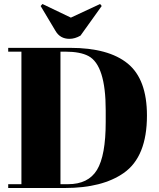

<svg xmlns="http://www.w3.org/2000/svg" viewBox="-20 -939 795 959"><path d="M714 -362Q714 -156 598 -75Q491 0 304 0H21V-19H87V-681H21V-700H330Q522 -700 618 -621.5Q714 -543 714 -362ZM282 -19H320Q421 -19 464.5 -90.5Q508 -162 508 -330V-388Q508 -613 422 -659Q381 -681 306 -681H282ZM488 -909 382 -761Q354 -745 327 -745Q280 -745 257 -785L183 -909L192 -919L334 -851L480 -919Z"/></svg>

Font: Abril Fatface
Style: Regular
Weight: 400
Designer: Veronika Burian, Jos Scaglione
Foundry: TypeTogether
Version: Version 1.001